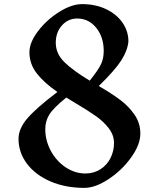

<svg xmlns="http://www.w3.org/2000/svg" viewBox="-20 -903 772 933"><path d="M662 -254Q662 -200 617 -137.5Q572 -75 507.5 -32.5Q443 10 390 10Q298 10 225 -21.5Q152 -53 111 -107.5Q70 -162 70 -228Q70 -278 113.5 -328.5Q157 -379 259 -456Q195 -500 159 -546Q123 -592 123 -649Q123 -697 165 -752Q207 -807 267.5 -845Q328 -883 379 -883Q444 -883 495.5 -858.5Q547 -834 575.5 -792.5Q604 -751 604 -702Q600 -658 570 -610.5Q540 -563 460 -485Q524 -448 565.5 -416.5Q607 -385 634.5 -344.5Q662 -304 662 -254ZM251 -695Q251 -642 293 -601Q335 -560 416 -511Q460 -566 472 -593.5Q484 -621 484 -655Q484 -723 447.5 -768Q411 -813 355 -813Q311 -813 281 -779.5Q251 -746 251 -695ZM534 -208Q534 -246 509 -279Q484 -312 446.5 -338.5Q409 -365 345 -403L302 -429Q239 -378 219.5 -346Q200 -314 200 -276Q200 -220 227 -170Q254 -120 299 -90Q344 -60 395 -60Q436 -60 468 -80.5Q500 -101 517 -135Q534 -169 534 -208Z"/></svg>

Font: Inknut
Style: Antiqua
Weight: 400
Designer: Claus Eggers Srensen
Foundry: Claus Eggers Srensen
Version: Version 1.000; ttfautohint (v1.2) -l 7 -r 28 -G 50 -x 13 -D 